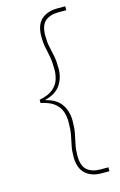

<svg xmlns="http://www.w3.org/2000/svg" viewBox="-139 -869 657 1048"><g transform="rotate(-15 190.0 -345.0)"><path d="M298 121Q242 121 208 90Q174 59 174 -6Q174 -41 180 -68Q186 -95 191.5 -125Q197 -155 197 -199Q197 -228 188 -255Q179 -282 153.5 -303.5Q128 -325 76 -336V-354Q128 -365 153.5 -386.5Q179 -408 188 -436Q197 -464 197 -492Q197 -536 191.5 -565.5Q186 -595 180 -622Q174 -649 174 -683Q174 -751 208 -781Q242 -811 298 -811H343V-789H299Q251 -789 223.5 -765.5Q196 -742 196 -683Q196 -648 202 -621Q208 -594 214 -564.5Q220 -535 220 -492Q220 -440 193.5 -400.5Q167 -361 106 -346V-344Q167 -329 193.5 -290Q220 -251 220 -198Q220 -156 214 -126Q208 -96 202 -68.5Q196 -41 196 -6Q196 52 223.5 75.5Q251 99 299 99H343V121Z"/></g></svg>

Font: DM Sans 11pt Thin
Style: Regular
Weight: 250
Version: Version 4.004;gftools[0.9.30]